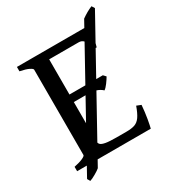

<svg xmlns="http://www.w3.org/2000/svg" viewBox="-185 -798 889 981"><g transform="rotate(-30 259.5 -308.0)"><path d="M519 -676.3 122.6 39.6Q113.3 47.9 91.8 60.3Q70.3 72.8 57.1 76.7L47.4 60.1L444.3 -657.2Q477.1 -680.7 508.3 -693.4ZM446.3 -602.1Q444.8 -577.1 438.5 -546.9Q432.1 -516.6 426.3 -498H399.4Q397.5 -543 387.5 -554.7Q377.4 -566.4 359.4 -566.4H160.2L174.3 -615.2H429.2ZM396 -344.2Q388.2 -330.6 375 -312.7Q361.8 -294.9 351.1 -287.6Q335.9 -301.8 315.7 -308.1Q295.4 -314.5 254.4 -314.5H153.3L164.1 -358.9H382.3ZM478 -128.9Q474.6 -86.9 468.3 -50.5Q461.9 -14.2 458 0H23.4V-25.9Q56.2 -32.7 74.5 -41Q92.8 -49.3 92.8 -55.7V-559.1Q92.8 -564.9 75.7 -573.7Q58.6 -582.5 23.4 -589.4V-615.2H174.3H256.3V-589.4Q223.6 -582.5 204.6 -579.6Q185.5 -576.7 185.5 -569.8V-80.1Q185.5 -70.8 192.6 -63.7Q199.7 -56.6 220.9 -52.7Q242.2 -48.8 285.2 -48.8H343.3Q373.5 -48.8 392.3 -55.4Q411.1 -62 424.8 -81.5Q438.5 -101.1 452.1 -139.2Z"/></g></svg>

Font: Gentium Book Plus
Style: Regular
Weight: 400
Designer: Victor Gaultney, Annie Olsen, Iska Routamaa, Becca Hirsbrunner
Foundry: SIL International
Version: Version 6.101